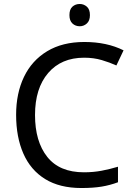

<svg xmlns="http://www.w3.org/2000/svg" viewBox="-20 -935 672 965"><path d="M403 -645Q288 -645 222 -568Q156 -491 156 -357Q156 -224 217.5 -146.5Q279 -69 402 -69Q449 -69 491 -77Q533 -85 573 -97V-19Q533 -4 490.5 3Q448 10 389 10Q280 10 207 -35Q134 -80 97.5 -163Q61 -246 61 -358Q61 -466 100.5 -548.5Q140 -631 217 -677.5Q294 -724 404 -724Q517 -724 601 -682L565 -606Q532 -621 491.5 -633Q451 -645 403 -645ZM381 -915Q401 -915 416.5 -901.5Q432 -888 432 -859Q432 -831 416.5 -817Q401 -803 381 -803Q359 -803 344 -817Q329 -831 329 -859Q329 -888 344 -901.5Q359 -915 381 -915Z"/></svg>

Font: Noto Sans Elymaic
Style: Regular
Weight: 400
Designer: Morgane Pierson
Foundry: Google LLC
Version: Version 1.002; ttfautohint (v1.8.4.7-5d5b)